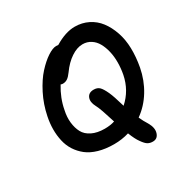

<svg xmlns="http://www.w3.org/2000/svg" viewBox="-182 -866 1105 1134"><g transform="rotate(-30 370.0 -299.5)"><path d="M334 8.8Q276.4 8.8 230 -4.6Q183.6 -18.1 153.1 -42.2Q122.6 -66.4 102.3 -98.1Q82 -129.9 73.5 -168.5Q64.9 -207 65.2 -247.6Q65.4 -288.1 74.2 -331.1Q88.9 -404.8 122.3 -470.5Q155.8 -536.1 193.4 -577.1Q231 -618.2 266.6 -641.6Q302.2 -665 326.2 -665Q336.9 -665 340.8 -664.1Q414.6 -709 478 -709Q527.3 -709 568.8 -688.2Q610.4 -667.5 638.4 -630.6Q666.5 -593.8 683.8 -543.2Q701.2 -492.7 702.6 -433.1Q704.1 -373.5 691.9 -307.1Q676.8 -228 636.7 -162.6Q596.7 -97.2 537.1 -55.2Q550.3 -24.9 568.8 3.9Q592.8 45.4 582.3 77.6Q571.8 109.9 540 109.9Q519.5 109.9 505.4 101.3Q491.2 92.8 473.1 66.9Q454.6 42 436 -5.9Q387.7 8.8 334 8.8ZM180.2 -313Q170.4 -269.5 174.8 -230.5Q179.2 -191.4 194.8 -162.1Q210.4 -132.8 245.6 -115.5Q280.8 -98.1 332 -98.1Q370.1 -98.1 399.9 -107.9Q397.5 -115.7 390.6 -136.7Q383.8 -157.7 380.6 -167.7Q377.4 -177.7 372.1 -193.4Q366.7 -209 361.8 -220.5Q356.9 -231.9 352.1 -241.2Q332.5 -277.8 343.5 -304.4Q354.5 -331.1 389.2 -331.1Q413.6 -331.1 427.7 -317.6Q441.9 -304.2 459 -267.1Q462.4 -260.3 467 -247.8Q471.7 -235.4 474.9 -225.6Q478 -215.8 484.9 -193.4Q491.7 -170.9 495.1 -160.2Q565.9 -223.1 585 -318.8Q592.8 -359.4 593 -399.4Q593.3 -439.5 585 -474.9Q576.7 -510.3 561.5 -537.4Q546.4 -564.5 521.7 -580.3Q497.1 -596.2 465.8 -596.2Q428.2 -596.2 387.5 -569.1Q346.7 -542 312 -493.2Q295.9 -470.7 281.7 -461.4Q267.6 -452.1 250 -452.1Q243.2 -452.1 235.8 -455.1Q193.8 -386.7 180.2 -313Z"/></g></svg>

Font: Shantell Sans Normal
Style: Italic
Weight: 500
Italic angle: -11.31°
Designer: Stephen Nixon, Anya Danilova, Shantell Martin
Foundry: Arrow Type
Version: Version 1.006;[559af2be0]